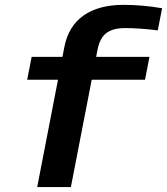

<svg xmlns="http://www.w3.org/2000/svg" viewBox="-20 -759 678 779"><path d="M352.1 -435.5 267.6 0H130.9L215.3 -435.5H90.3L108.4 -528.3H233.4L241.2 -568.8Q257.8 -653.3 319.3 -696.3Q380.9 -739.3 480.5 -739.3Q558.6 -739.3 637.7 -725.6L620.1 -635.7Q548.3 -645 486.3 -645Q438 -645 411.4 -624.8Q384.8 -604.5 375.5 -556.2L370.1 -528.3H586.4L568.4 -435.5Z"/></svg>

Font: Liberation Mono
Style: Bold Italic
Weight: 700
Italic angle: -12°
Monospace: yes
Designer: Steve Matteson
Foundry: Ascender Corporation
Version: Version 2.1.5